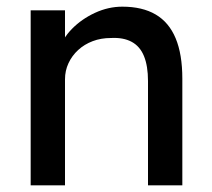

<svg xmlns="http://www.w3.org/2000/svg" viewBox="-20 -556 635 576"><path d="M72 -525H175V-417L157 -405Q167 -440 196 -469.5Q225 -499 265 -517.5Q305 -536 347 -536Q407 -536 447 -512.5Q487 -489 507 -441Q527 -393 527 -320V0H424V-313Q424 -358 412 -387.5Q400 -417 375 -430.5Q350 -444 313 -442Q283 -442 258 -432.5Q233 -423 214.5 -406Q196 -389 185.5 -366.5Q175 -344 175 -318V0H124Q111 0 98 0Q85 0 72 0Z"/></svg>

Font: Mach
Style: Regular
Weight: 400
Version: Version 1.002